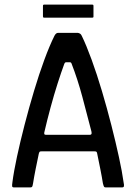

<svg xmlns="http://www.w3.org/2000/svg" viewBox="-20 -816 592 836"><path d="M41 0Q34 0 33 -4.5Q32 -9 34 -22Q40 -69 54 -134Q68 -199 87 -272.5Q106 -346 128 -419.5Q150 -493 173 -555.5Q196 -618 217 -660Q220 -666 224 -669.5Q228 -673 233 -673H319Q324 -672 328.5 -669.5Q333 -667 336 -660Q356 -619 379 -556Q402 -493 424 -419Q446 -345 465 -270.5Q484 -196 498 -131.5Q512 -67 518 -23Q521 -9 519.5 -4.5Q518 0 511 0H440Q435 0 433 -3Q431 -6 428 -18Q424 -44 417 -79Q410 -114 403 -148Q402 -154 399.5 -155.5Q397 -157 391 -157H161Q155 -157 153 -155.5Q151 -154 149 -147Q142 -114 135 -79Q128 -44 124 -18Q122 -6 120 -3Q118 0 112 0ZM180 -229H371Q376 -229 378 -232Q380 -235 378 -244Q359 -318 338.5 -394.5Q318 -471 292 -538Q290 -545 284 -545H268Q263 -545 260 -538Q247 -503 231 -453Q215 -403 200 -347.5Q185 -292 173 -240Q172 -236 173 -232.5Q174 -229 180 -229ZM387 -743Q387 -741 385.5 -740Q384 -739 379 -739H174Q169 -739 168 -740.5Q167 -742 167 -745V-789Q167 -794 168.5 -795Q170 -796 174 -796H379Q384 -796 385.5 -795Q387 -794 387 -790Z"/></svg>

Font: Glory Medium
Style: Regular
Weight: 500
Designer: Robert Leuschke
Foundry: Robert Leuschke
Version: Version 1.011